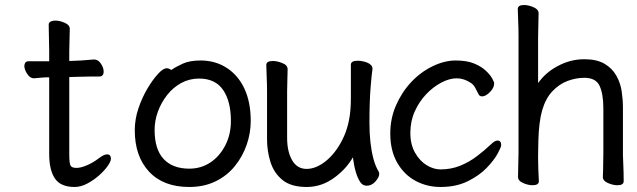

<svg xmlns="http://www.w3.org/2000/svg" viewBox="-20 -727 2540 765"><path d="M256 -420V-113Q256 -75 261.5 -66.5Q267 -58 284.5 -58Q302 -58 326.5 -68.5Q351 -79 372.5 -95.5Q394 -112 406 -112Q415 -112 418.5 -107Q422 -102 422 -95Q422 -84 409 -65.5Q396 -47 374.5 -28Q353 -9 327.5 4.5Q302 18 277 18Q222 18 199 -15.5Q176 -49 176 -114V-419Q156 -419 143.5 -417.5Q131 -416 116 -415H115Q100 -415 88.5 -432.5Q77 -450 77 -464Q77 -472 81 -477.5Q85 -483 95 -483H176V-526Q176 -535 175 -577Q174 -619 174 -628.5Q174 -638 184 -642Q191 -645 200 -645Q217 -645 236 -637Q258 -628 258 -612Q258 -604 257 -570Q256 -536 256 -524V-484Q302 -485 354 -490H355Q371 -490 382 -473.5Q393 -457 393 -442Q393 -422 375 -422H337Q309 -422 289 -421Q289 -421 256 -420Z M779 -486Q838 -486 883.5 -456.5Q929 -427 954 -373.5Q979 -320 979 -245Q979 -197 963 -150.5Q947 -104 916 -65.5Q885 -27 839 -4.5Q793 18 734 18Q631 18 574 -43Q517 -104 517 -208Q517 -252 531.5 -295Q546 -338 567 -373.5Q588 -409 609 -432Q630 -455 644 -455Q654 -455 662 -448Q681 -461 708.5 -473.5Q736 -486 779 -486ZM734 -55Q781 -55 818 -79.5Q855 -104 877.5 -147.5Q900 -191 900 -245Q900 -323 869 -368.5Q838 -414 773 -414Q735 -414 702.5 -396.5Q670 -379 646 -348.5Q622 -318 609 -282Q596 -246 596 -209Q596 -132 632 -93.5Q668 -55 734 -55Z M1468 -94Q1476 -64 1489 -43Q1491 -39 1491 -34Q1491 -21 1476 -4Q1461 13 1441 13Q1425 13 1415 -2Q1395 -32 1386 -100Q1360 -55 1316 -22Q1264 18 1202 18Q1140 18 1106 -9.5Q1072 -37 1058 -80.5Q1044 -124 1044 -172V-365Q1044 -389 1042.5 -423.5Q1041 -458 1041 -468Q1041 -484 1067 -484Q1084 -484 1104 -476Q1126 -468 1126 -451Q1126 -444 1125 -410.5Q1124 -377 1124 -365V-178Q1124 -123 1144 -88.5Q1164 -54 1201.5 -54Q1239 -54 1278 -85Q1317 -116 1345 -172Q1373 -228 1377 -301Q1378 -316 1378 -341V-469Q1378 -485 1405 -485Q1423 -485 1442 -478Q1464 -469 1464 -454V-452V-451Q1461 -434 1456.5 -377.5Q1452 -321 1452 -237.5Q1452 -154 1468 -94Z M1962 -167Q1977 -167 1977 -149Q1977 -141 1962.5 -114.5Q1948 -88 1918.5 -57.5Q1889 -27 1843 -4.5Q1797 18 1735 18Q1681 18 1635.5 -6.5Q1590 -31 1562.5 -79Q1535 -127 1535 -195Q1535 -255 1558 -307.5Q1581 -360 1618.5 -400Q1656 -440 1703.5 -463Q1751 -486 1795.5 -486Q1840 -486 1869 -474Q1898 -462 1915.5 -445.5Q1933 -429 1941 -414.5Q1949 -400 1949 -395Q1949 -377 1932 -360Q1915 -343 1901 -343Q1891 -343 1887 -351Q1880 -365 1873 -378Q1867 -389 1857 -396Q1829 -415 1800 -415Q1771 -415 1738.5 -398Q1706 -381 1678 -351.5Q1650 -322 1632.5 -283Q1615 -244 1615 -197.5Q1615 -151 1634 -118Q1653 -85 1680.5 -68.5Q1708 -52 1735 -52Q1777 -52 1813 -66.5Q1849 -81 1880 -104.5Q1911 -128 1934 -150Q1951 -167 1962 -167Z M2124 -109V-94Q2124 -64 2127 -5Q2127 11 2102 11Q2085 11 2066 3Q2044 -6 2044 -22Q2044 -31 2045 -71.5Q2046 -112 2046 -119V-586Q2046 -615 2044.5 -647.5Q2043 -680 2043 -691Q2043 -707 2068 -707Q2085 -707 2104 -699Q2126 -690 2126 -674Q2126 -667 2125 -628Q2124 -589 2124 -578V-396Q2154 -438 2199 -462Q2251 -491 2308 -491Q2358 -491 2388.5 -473Q2419 -455 2435.5 -426Q2452 -397 2457 -363.5Q2462 -330 2462 -299V-110Q2462 -104 2463 -83Q2465 -42 2465 -5Q2465 11 2440 11Q2423 11 2404 3Q2382 -6 2382 -22V-23Q2383 -38 2383 -49L2384 -119V-295Q2384 -352 2369 -385Q2354 -417 2308 -417Q2275 -417 2241.5 -404.5Q2208 -392 2181 -363.5Q2154 -335 2140 -287Q2127 -241 2125 -165Q2125 -133 2124 -109Z"/></svg>

Font: Moon Stars Kai HW
Style: Bold
Weight: 700
Designer: GuiWonder
Version: Version 1.101